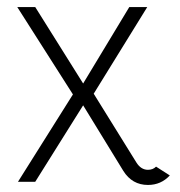

<svg xmlns="http://www.w3.org/2000/svg" viewBox="-20 -517 512 545"><path d="M216 -280 347 -497H398L246 -251L367 -56Q380 -35 400 -35Q414 -35 423 -44L462 -19Q437 8 400 8Q355 8 330 -32L216 -218L80 -1H31L187 -249L29 -497H80Z"/></svg>

Font: Bellota Light
Style: Regular
Weight: 300
Designer: Kemie Guaida
Foundry: Kemie Guaida
Version: Version 4.001